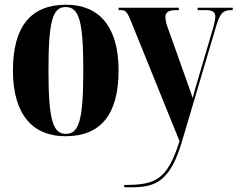

<svg xmlns="http://www.w3.org/2000/svg" viewBox="-20 -569 1009 816"><path d="M258 10C407 10 484 -81 484 -270C484 -457 400 -549 261 -549C112 -549 35 -457 35 -270C35 -82 119 10 258 10ZM260 0C205 0 186 -59 186 -270C186 -481 204 -539 259 -539C316 -539 334 -481 334 -270C334 -59 316 0 260 0ZM508 217V227H539C641 227 704 202 754 30L900 -462C916 -513 927 -526 964 -526H969V-536H820V-526H855C884 -526 895 -518 895 -497C895 -486 891 -470 886 -451L822 -234C814 -208 806 -181 799 -152C792 -174 782 -201 769 -238L696 -443C688 -463 683 -482 683 -496C683 -516 694 -526 731 -526H740V-536H484V-526H495C515 -526 522 -515 537 -478L743 31C690 198 639 217 508 217Z"/></svg>

Font: Noto Serif Display ExtraCondensed ExtraBold
Style: Regular
Weight: 800
Width: 2
Designer: Monotype Design Team
Foundry: Monotype Imaging Inc.
Version: Version 2.009